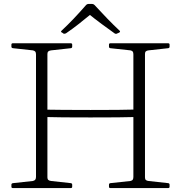

<svg xmlns="http://www.w3.org/2000/svg" viewBox="-20 -956 921 976"><path d="M163 0V-736H221V0ZM163 -400Q232 -398 301.5 -397.5Q371 -397 440 -397Q509 -397 578 -397.5Q647 -398 717 -400V-362Q647 -360 578 -359.5Q509 -359 440 -359Q371 -359 301.5 -359.5Q232 -360 163 -362ZM658 0V-736H717V0ZM541 0Q534 0 534 -7V-17Q534 -24 541 -25L643 -36Q652 -38 655 -43Q658 -48 658 -57V-220H717V-54Q717 -45 721.5 -41Q726 -37 735 -36L835 -25Q842 -24 842 -17V-7Q842 0 835 0ZM45 0Q38 0 38 -7V-17Q38 -24 46 -25L147 -36Q156 -38 159.5 -43Q163 -48 163 -57V-220H221V-54Q221 -45 226 -41Q231 -37 240 -36L340 -25Q347 -24 347 -17V-7Q347 0 340 0ZM534 -729Q534 -736 541 -736H835Q842 -736 842 -729V-719Q842 -712 835 -711L735 -700Q726 -699 721.5 -695Q717 -691 717 -682V-516H658V-679Q658 -689 655 -693.5Q652 -698 643 -700L541 -711Q534 -712 534 -719ZM38 -729Q38 -736 45 -736H340Q347 -736 347 -729V-719Q347 -712 340 -711L240 -700Q231 -699 226 -695Q221 -691 221 -682V-516H163V-679Q163 -689 159.5 -693.5Q156 -698 147 -700L46 -711Q38 -712 38 -719ZM294 -791Q287 -795 293 -800Q324 -829 354.5 -861Q385 -893 418 -931Q423 -936 430 -936H448Q455 -936 460 -931Q495 -893 526 -861Q557 -829 588 -800Q593 -795 587 -791Q585 -790 582 -788.5Q579 -787 576 -786Q570 -782 563 -786Q532 -808 497.5 -833.5Q463 -859 427 -888H447Q413 -860 380 -834Q347 -808 316 -787Q310 -783 303 -785Q301 -787 298.5 -788.5Q296 -790 294 -791Z"/></svg>

Font: Hahmlet ExtraLight
Style: Regular
Weight: 250
Designer: Minjoo Ham & Mark Frömberg
Foundry: hypertype
Version: Version 1.002